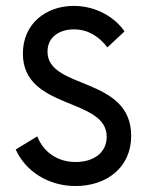

<svg xmlns="http://www.w3.org/2000/svg" viewBox="-20 -623 503 651"><path d="M236.3 7.8C341.3 7.8 424.8 -55.2 424.8 -162.1C424.8 -365.2 141.1 -317.9 141.1 -447.8C141.1 -498 181.6 -523.4 231 -523.4C277.3 -523.4 314 -501 344.2 -462.4L402.3 -516.6C368.2 -565.9 304.2 -603 230 -603C136.2 -603 57.6 -543 57.6 -441.4C57.6 -249 341.8 -293.5 341.8 -159.2C341.8 -105 296.9 -73.7 236.8 -73.7C174.3 -73.7 127 -107.9 106.4 -160.6L33.2 -116.2C66.4 -42.5 143.6 7.8 236.3 7.8Z"/></svg>

Font: Now Medium
Style: Regular
Weight: 500
Designer: Alfredo Marco Pradil
Foundry: Alfredo Marco Pradil
Version: Version 1.200;hotconv 1.0.109;makeotfexe 2.5.65596